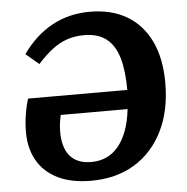

<svg xmlns="http://www.w3.org/2000/svg" viewBox="-52 -768 810 833"><g transform="rotate(-5 353.0 -351.5)"><path d="M312 14Q226 14 167 -15Q108 -44 78 -97Q48 -150 48 -220Q48 -258 54 -296Q60 -334 70 -365H502Q502 -449 485.5 -505Q469 -561 432.5 -589.5Q396 -618 335 -618Q295 -618 261.5 -606.5Q228 -595 196.5 -571Q165 -547 132 -510L75 -558Q131 -637 205 -677Q279 -717 369 -717Q463 -717 530 -677.5Q597 -638 633 -563Q669 -488 669 -381Q669 -261 625 -172Q581 -83 501 -34.5Q421 14 312 14ZM320 -67Q356 -67 385.5 -80.5Q415 -94 437.5 -121Q460 -148 475 -188Q490 -228 496 -282H205Q202 -270 200 -257.5Q198 -245 197 -233.5Q196 -222 196 -208Q196 -177 203 -151Q210 -125 224.5 -106.5Q239 -88 262.5 -77.5Q286 -67 320 -67Z"/></g></svg>

Font: Literata 18pt
Style: Bold Italic
Weight: 700
Italic angle: -2°
Designer: Latin by Veronika Burian and Jose Scaglione. Greek by Irene Vlachou. Cyrillic by Vera Evstafieva
Foundry: TypeTogether
Version: Version 3.103;gftools[0.9.29]